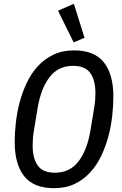

<svg xmlns="http://www.w3.org/2000/svg" viewBox="-20 -974 640 1006"><path d="M264 12Q156 12 106.5 -51Q57 -114 57 -230Q57 -277 63 -331Q69 -385 83 -438Q97 -491 120.5 -540.5Q144 -590 178.5 -627.5Q213 -665 260 -687.5Q307 -710 368 -710Q475 -710 524.5 -647Q574 -584 574 -468Q574 -421 568 -367Q562 -313 548 -260Q534 -207 510.5 -157.5Q487 -108 452.5 -70.5Q418 -33 371.5 -10.5Q325 12 264 12ZM268 -69Q346 -69 391.5 -128.5Q437 -188 454 -291L473 -406Q477 -428 478.5 -448.5Q480 -469 480 -486Q480 -554 453 -591.5Q426 -629 363 -629Q285 -629 239.5 -569.5Q194 -510 177 -407L158 -292Q154 -270 152.5 -249.5Q151 -229 151 -212Q151 -144 178 -106.5Q205 -69 268 -69ZM284 -918 367 -954 423 -776 366 -752Z"/></svg>

Font: IBM Plex Mono Text
Style: Italic
Weight: 450
Italic angle: -9°
Monospace: yes
Designer: Mike Abbink, Paul van der Laan, Pieter van Rosmalen
Foundry: Bold Monday
Version: Version 2.1